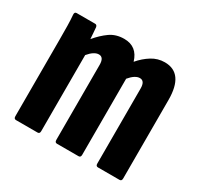

<svg xmlns="http://www.w3.org/2000/svg" viewBox="-114 -636 796 771"><g transform="rotate(30 283.5 -250.0)"><path d="M43 0Q33 0 33 -12V-367Q33 -403 32.5 -431.5Q32 -460 30 -481Q29 -494 39 -494H125Q133 -494 135 -484Q136 -473 137 -459Q138 -445 139 -431Q164 -461 191.5 -480.5Q219 -500 257 -500Q317 -500 335 -439Q358 -466 385.5 -483Q413 -500 445 -500Q533 -500 533 -376V-12Q533 0 523 0H423Q413 0 413 -12V-360Q413 -395 390 -395Q368 -395 343 -365V-12Q343 0 333 0H233Q223 0 223 -12V-360Q223 -395 200 -395Q178 -395 153 -365V-12Q153 0 143 0Z"/></g></svg>

Font: Sofia Sans Extra Condensed ExtraBold
Style: Regular
Weight: 800
Designer: Botio Nikoltchev, Ani Petrova
Foundry: lettersoup
Version: Version 4.101; ttfautohint (v1.8.4.7-5d5b)